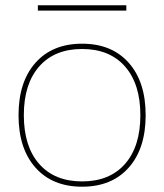

<svg xmlns="http://www.w3.org/2000/svg" viewBox="-20 -695 620 725"><path d="M50 -260Q50 -386 114 -458Q178 -530 290 -530Q402 -530 466 -458Q530 -386 530 -260Q530 -134 466 -62Q402 10 290 10Q178 10 114 -62Q50 -134 50 -260ZM290 -10Q394 -10 452 -76Q510 -142 510 -260Q510 -378 452 -444Q394 -510 290 -510Q186 -510 128 -444Q70 -378 70 -260Q70 -142 128 -76Q186 -10 290 -10ZM123 -675H457V-655H123Z"/></svg>

Font: Enso Thin
Style: Regular
Weight: 100
Designer: Coji Morishita
Foundry: UNDERFOREST DESIGN
Version: Version 1.000